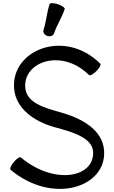

<svg xmlns="http://www.w3.org/2000/svg" viewBox="-20 -1162 724 1223"><path d="M324 -949C342 -1002 374 -1050 392 -1104C395 -1112 376 -1126 349 -1135C322 -1144 299 -1144 296 -1136C278 -1082 275 -1025 257 -971C252 -956 263 -939 282 -933C300 -927 319 -934 324 -949ZM47 -81C315 144 660 32 643 -203C634 -338 495 -412 357 -449C260 -476 149 -508 141 -603C126 -769 373 -857 547 -684C553 -678 574 -689 594 -709C614 -729 625 -750 619 -756C392 -983 48 -843 70 -597C81 -468 201 -386 331 -351C437 -322 566 -287 573 -197C584 -30 325 19 113 -159C106 -165 86 -152 68 -130C50 -109 41 -87 47 -81Z"/></svg>

Font: Nupuram Medium
Style: Regular
Weight: 500
Designer: Santhosh Thottingal (santhosh.thottingal@gmail.com)
Foundry: SMC
Version: Version 1.000